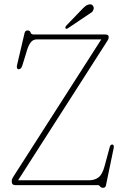

<svg xmlns="http://www.w3.org/2000/svg" viewBox="-20 -860 574 892"><path d="M476.5 -666.5 64 -22.5H394.5Q419.5 -22.5 437.5 -35.8Q455.5 -49 466 -88.5L490 -177.5Q493.5 -189.5 502.5 -188.5Q511 -187 508 -171.5L472.5 0Q470.5 12.5 459 12.5Q449.5 12.5 445 6.2Q440.5 0 435 0H51Q34.5 0 34.5 -17.5Q34.5 -26.5 38 -32.2Q41.5 -38 44.5 -43L450.5 -677H151.5Q133.5 -677 123 -663.5Q112.5 -650 105 -625L84 -556.5Q78 -537 65.5 -538.5Q55 -540 59.5 -559L94 -706Q97 -718.5 107.5 -718.5Q119 -718.5 122 -709.2Q125 -700 134.5 -700H467.5Q485 -700 485 -688.5Q485 -682 482.8 -677.2Q480.5 -672.5 476.5 -666.5ZM364.5 -820.5Q376.5 -833 386 -837Q395.5 -841 402.5 -839.5Q409.5 -838 413.2 -830.8Q417 -823.5 414.5 -816Q411.5 -806.5 405 -802.2Q398.5 -798 389 -791.5L293.5 -727.5Q288.5 -724 284.5 -728.5Q282.5 -731 284 -734.5Q285.5 -738 287.5 -740.5Z"/></svg>

Font: Fraunces 144pt S100 Thin
Style: Regular
Weight: 100
Version: Version 1.000; ttfautohint (v1.8.3)